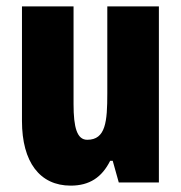

<svg xmlns="http://www.w3.org/2000/svg" viewBox="-20 -573 569 603"><path d="M479 -553H317V-280C317 -191 312 -134 254 -134C222 -134 211 -172 211 -246V-553H49V-193C49 -64 105 10 202 10C261 10 300 -16 326 -68H334L353 0H479Z"/></svg>

Font: Noto Sans Lao ExtraCondensed Black
Style: Regular
Weight: 900
Width: 2
Designer: Monotype Design Team
Foundry: Monotype Imaging Inc.
Version: Version 2.003